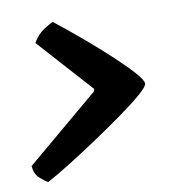

<svg xmlns="http://www.w3.org/2000/svg" viewBox="-77 -572 519 589"><g transform="rotate(-10 182.5 -277.5)"><path d="M27 -37Q17 -42 2 -55.5Q-13 -69 -15 -94L214 -287L215 -294L62 -464Q77 -489 96 -501.5Q115 -514 126 -518Q167 -486 210 -449.5Q253 -413 289.5 -379Q326 -345 349 -319.5Q372 -294 372 -283Q372 -274 346 -251.5Q320 -229 278 -199Q236 -169 189 -137.5Q142 -106 98.5 -79Q55 -52 27 -37Z"/></g></svg>

Font: Texturina Medium 12pt Black
Style: Italic
Weight: 900
Italic angle: -11°
Version: Version 1.002